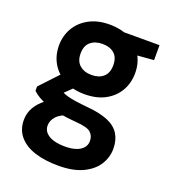

<svg xmlns="http://www.w3.org/2000/svg" viewBox="-137 -629 870 966"><g transform="rotate(20 298.0 -146.0)"><path d="M284 232Q211 232 157 214.5Q103 197 73 161.5Q43 126 43 74Q43 38 61 6.5Q79 -25 114 -50.5Q149 -76 200 -94L254 -27Q206 -12 185.5 10.5Q165 33 165 60Q165 83 180.5 99Q196 115 222.5 122.5Q249 130 283 130Q316 130 340.5 122Q365 114 378.5 98.5Q392 83 392 61Q392 33 373 16Q354 -1 295 -5Q243 -9 203 -16.5Q163 -24 133 -34.5Q103 -45 82 -57.5Q61 -70 48 -83V-106L156 -221L255 -190L126 -66L165 -134Q175 -127 186 -121.5Q197 -116 213.5 -111.5Q230 -107 256.5 -103Q283 -99 324 -95Q391 -89 433.5 -71Q476 -53 496 -20.5Q516 12 516 58Q516 103 491.5 142.5Q467 182 415.5 207Q364 232 284 232ZM285 -151Q222 -151 176 -176Q130 -201 105.5 -243Q81 -285 81 -338Q81 -390 105.5 -432Q130 -474 176 -499Q222 -524 285 -524Q350 -524 395.5 -499Q441 -474 465 -432Q489 -390 489 -338Q489 -285 465 -243Q441 -201 395.5 -176Q350 -151 285 -151ZM285 -254Q325 -254 348.5 -275Q372 -296 372 -337Q372 -379 348.5 -399.5Q325 -420 285 -420Q246 -420 221.5 -399.5Q197 -379 197 -337Q197 -296 221.5 -275Q246 -254 285 -254ZM371 -417 349 -512H556V-432Z"/></g></svg>

Font: DM Sans 12pt
Style: Bold
Weight: 700
Version: Version 4.004;gftools[0.9.30]